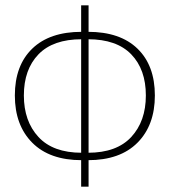

<svg xmlns="http://www.w3.org/2000/svg" viewBox="-20 -692 640 724"><path d="M288 -88Q167 -88 101.5 -154Q36 -220 36 -332Q36 -445 101.5 -508.5Q167 -572 288 -572H312Q433 -572 498.5 -508.5Q564 -445 564 -332Q564 -220 498.5 -154Q433 -88 312 -88ZM288 -116H312Q420 -116 475 -175.5Q530 -235 530 -332Q530 -430 475 -487Q420 -544 312 -544H288Q180 -544 125 -487Q70 -430 70 -332Q70 -235 125 -175.5Q180 -116 288 -116ZM286 12V-672H314V12Z"/></svg>

Font: Source Code Pro ExtraLight
Style: Regular
Weight: 200
Monospace: yes
Designer: Paul D. Hunt, Teo Tuominen
Foundry: Adobe
Version: Version 1.026;hotconv 1.1.0;makeotfexe 2.6.0